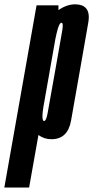

<svg xmlns="http://www.w3.org/2000/svg" viewBox="-100 -624 420 864"><path d="M-80.5 220 64.5 -600H163V-578.5Q200.5 -604.5 238 -604.5Q270.5 -604.5 286 -588Q305.5 -567.5 297 -521Q282.5 -437 258.5 -301Q234.5 -165.5 219.8 -81.5Q205 2.5 131.5 2.5Q98.5 2.5 73 -16.5L31 220ZM95 -141Q91.5 -118.5 91 -104Q90.5 -82 97 -79.5Q97.5 -79.5 98.5 -79.5Q108 -79.5 114.2 -114.5Q120.5 -149.5 147.5 -301Q174 -450.5 180 -486Q185.5 -518 178.5 -521Q177.5 -521.5 176.5 -521.5Q168.5 -521.5 160.5 -496Q155.5 -478.5 149.5 -450.5Z"/></svg>

Font: Anybody UltraCondensed SemiBold
Style: Italic
Weight: 600
Width: 1
Italic angle: -10°
Designer: Tyler Finck
Foundry: Etcetera Type Company
Version: Version 1.010; ttfautohint (v1.8.3) -l 8 -r 50 -G 200 -x 14 